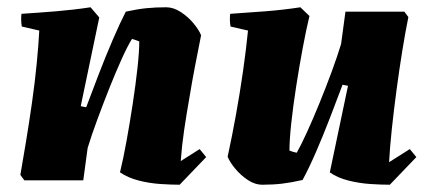

<svg xmlns="http://www.w3.org/2000/svg" viewBox="-20 -496 1191 528"><path d="M474 12Q451 12 421 10Q391 8 361.5 0.5Q332 -7 310 -22Q319 -59 328 -108.5Q337 -158 345 -210.5Q353 -263 358 -308.5Q363 -354 363 -382Q354 -386 343 -389Q331 -370 314.5 -333.5Q298 -297 280.5 -253Q263 -209 247 -165.5Q231 -122 221 -89L209 0H47L36 -15Q43 -55 51.5 -106.5Q60 -158 68 -214Q76 -270 81 -321.5Q86 -373 88 -412L40 -423Q37 -440 39 -458Q86 -461 134.5 -465Q183 -469 229 -476L253 -448L202 -204L217 -201Q232 -241 251 -290.5Q270 -340 290 -386.5Q310 -433 326 -464Q358 -471 383 -473.5Q408 -476 437 -476Q457 -476 477 -463Q497 -450 512 -432Q527 -414 533 -399Q525 -359 516.5 -315Q508 -271 501 -228Q493 -183 486.5 -139Q480 -95 477 -53L529 -86L547 -64Z M702 12Q681 12 661.5 -1Q642 -14 627 -32Q612 -50 606 -65Q618 -120 629 -181Q640 -242 648.5 -301.5Q657 -361 662 -412L614 -423Q611 -440 613 -458Q660 -461 710.5 -465Q761 -469 806 -476L831 -452Q822 -415 812.5 -364Q803 -313 794.5 -258.5Q786 -204 781 -157.5Q776 -111 776 -82Q785 -78 796 -76Q807 -95 823.5 -131Q840 -167 858 -211Q876 -255 892 -298.5Q908 -342 918 -375L930 -464H1092L1103 -449Q1095 -410 1086.5 -357.5Q1078 -305 1070.5 -249Q1063 -193 1057.5 -141Q1052 -89 1050 -50L1107 -86L1125 -64L1052 12Q1028 12 998 10Q968 8 938 0.5Q908 -7 887 -22L937 -260L922 -263Q907 -223 888 -173.5Q869 -124 849 -78Q829 -32 812 -1Q781 6 756 9Q731 12 702 12Z"/></svg>

Font: Albura ExtraBold
Style: Italic
Weight: 758
Italic angle: -7°
Designer: Mercedes Jáuregui
Foundry: Omnibus-Type Team
Version: Version 1.000; ttfautohint (v1.8.3)